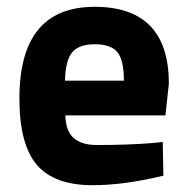

<svg xmlns="http://www.w3.org/2000/svg" viewBox="-20 -532 550 564"><path d="M264 -106Q357 -106 430 -112L458 -115L460 -16Q345 12 252 12Q139 12 88 -48Q37 -108 37 -243Q37 -512 258 -512Q476 -512 476 -286L466 -193H172Q173 -147 196.5 -126.5Q220 -106 264 -106ZM344 -295Q344 -355 325 -378.5Q306 -402 258.5 -402Q211 -402 191.5 -377.5Q172 -353 171 -295Z"/></svg>

Font: Titillium-CLs Web
Style: CLs-Bold
Weight: 700
Version: Version 1.002;PS 57.000;hotconv 1.0.70;makeotf.lib2.5.55311